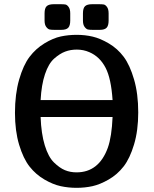

<svg xmlns="http://www.w3.org/2000/svg" viewBox="-20 -881 737 921"><path d="M51.8 -339.8Q51.8 -429.7 71.8 -499.3Q91.8 -568.8 121.8 -608.4Q151.9 -647.9 193.4 -673.1Q234.9 -698.2 271.5 -706.1Q308.1 -713.9 348.1 -713.9Q388.2 -713.9 424.6 -705.3Q460.9 -696.8 502.4 -672.4Q543.9 -647.9 573.5 -608.4Q603 -568.8 623 -500Q643.1 -431.2 643.1 -341.8Q643.1 -254.9 623 -188Q603 -121.1 573 -82.5Q543 -43.9 501.5 -20Q460 3.9 423.6 12Q387.2 20 347.2 20Q308.1 20 271 12Q233.9 3.9 192.9 -20Q151.9 -43.9 121.8 -82Q91.8 -120.1 71.8 -186.5Q51.8 -252.9 51.8 -339.8ZM174.8 -319.8Q177.7 -239.7 194.8 -183.8Q211.9 -127.9 239 -101.6Q266.1 -75.2 291.5 -64.7Q316.9 -54.2 347.2 -54.2Q454.1 -54.2 497.1 -171.9Q516.1 -225.1 520 -319.8ZM174.8 -400.9H520Q513.2 -503.9 486.8 -555.2Q459 -609.4 408.2 -630.9Q380.4 -643.1 348.1 -643.1Q318.4 -643.1 292.7 -633.5Q267.1 -624 240 -600.1Q212.9 -576.2 195.8 -525.1Q178.7 -474.1 174.8 -400.9ZM193.8 -782.2V-816.9Q193.8 -841.8 203.9 -851.3Q213.9 -860.8 237.8 -860.8H272Q286.1 -860.8 293.9 -859.4Q301.8 -857.9 309.3 -847.4Q316.9 -836.9 316.9 -816.9V-782.2Q316.9 -758.3 307.4 -748Q297.9 -737.8 273.9 -737.8H240.2Q226.1 -737.8 218 -739.5Q210 -741.2 201.9 -751.7Q193.8 -762.2 193.8 -782.2ZM377.9 -782.2V-816.9Q377.9 -841.8 387.9 -851.3Q397.9 -860.8 421.9 -860.8H456.1Q470.2 -860.8 478 -859.4Q485.8 -857.9 493.4 -847.4Q501 -836.9 501 -816.9V-782.2Q501 -758.3 491.5 -748Q481.9 -737.8 459 -737.8H423.8Q409.7 -737.8 401.9 -739.5Q394 -741.2 386 -751.7Q377.9 -762.2 377.9 -782.2Z"/></svg>

Font: CMU Sans Serif Demi Condensed
Style: DemiCondensed
Weight: 600
Width: 3
Version: Version 0.7.0